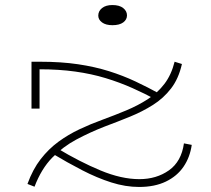

<svg xmlns="http://www.w3.org/2000/svg" viewBox="-20 -728 837 762"><path d="M673 -483 702 -474Q689 -416 659 -377Q629 -338 587 -311.5Q545 -285 496 -265Q447 -245 396 -226Q337 -203 283.5 -174.5Q230 -146 187 -102Q144 -58 117 13L89 2Q110 -56 141.5 -96.5Q173 -137 212 -165.5Q251 -194 295.5 -215Q340 -236 387 -253Q436 -271 481.5 -290Q527 -309 566 -334Q605 -359 632.5 -395Q660 -431 673 -483ZM532 14Q478 14 421.5 -4Q365 -22 306 -52.5Q247 -83 187 -119L208 -139Q296 -86 379 -51.5Q462 -17 533 -17Q601 -17 650.5 -52Q700 -87 710 -159L741 -153Q734 -104 708.5 -66.5Q683 -29 638.5 -7.5Q594 14 532 14ZM105 -297V-483H138Q223 -483 290 -473Q357 -463 412.5 -445.5Q468 -428 517 -405Q566 -382 615 -355L604 -330Q556 -356 505.5 -378.5Q455 -401 399 -418Q343 -435 278.5 -444Q214 -453 137 -453V-297ZM426 -628Q400 -628 385 -639Q370 -650 370 -666Q370 -684 385 -696Q400 -708 426 -708Q454 -708 469 -696Q484 -684 484 -667Q484 -650 469 -639Q454 -628 426 -628Z"/></svg>

Font: BioRhyme SemiExpanded ExtraLight
Style: Regular
Weight: 250
Width: 6
Designer: Aoife Mooney
Foundry: Aoife Mooney Type
Version: Version 1.600;gftools[0.9.33]